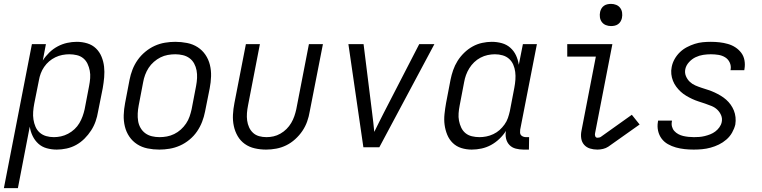

<svg xmlns="http://www.w3.org/2000/svg" viewBox="-47 -757 3917 987"><path d="M-27 210 117 -530H189L173 -446Q187 -468 206.5 -487Q226 -506 249.5 -518.5Q273 -531 298 -536.5Q323 -542 348 -542Q376 -542 402 -534Q428 -526 446.5 -508Q465 -490 475 -465.5Q485 -441 488 -414.5Q491 -388 488.5 -359.5Q486 -331 481 -303L457 -183Q453 -158 444.5 -133.5Q436 -109 421.5 -86.5Q407 -64 387.5 -44.5Q368 -25 344.5 -12Q321 1 295 6.5Q269 12 245 12Q218 12 193 5Q168 -2 150 -18.5Q132 -35 121 -57.5Q110 -80 106 -106L45 210ZM230 -52Q248 -52 266.5 -56Q285 -60 303 -69.5Q321 -79 336 -93Q351 -107 361 -124Q371 -141 377.5 -159Q384 -177 388 -195L411 -315Q415 -335 416.5 -355Q418 -375 414.5 -393.5Q411 -412 403 -429Q395 -446 381 -457.5Q367 -469 348 -473.5Q329 -478 309 -478Q292 -478 273.5 -474.5Q255 -471 237.5 -462.5Q220 -454 205.5 -441.5Q191 -429 180 -413Q169 -397 162.5 -379.5Q156 -362 153 -344L129 -224Q125 -203 123.5 -182.5Q122 -162 125 -142.5Q128 -123 135.5 -105.5Q143 -88 157 -75.5Q171 -63 190 -57.5Q209 -52 230 -52Z M772 12Q741 12 711.5 6Q682 0 658 -15.5Q634 -31 618 -54.5Q602 -78 595 -106.5Q588 -135 589 -165.5Q590 -196 596 -227L619 -347Q624 -373 634 -399Q644 -425 660.5 -448.5Q677 -472 700 -491Q723 -510 748.5 -521.5Q774 -533 801 -537.5Q828 -542 854 -542Q885 -542 915 -536Q945 -530 969 -514.5Q993 -499 1009 -475.5Q1025 -452 1032 -423.5Q1039 -395 1038 -364.5Q1037 -334 1031 -303L1007 -183Q1002 -157 992 -131Q982 -105 966 -81.5Q950 -58 927 -39Q904 -20 878 -8.5Q852 3 825 7.5Q798 12 772 12ZM773 -52Q792 -52 811 -55.5Q830 -59 848.5 -68Q867 -77 882.5 -91Q898 -105 909.5 -122Q921 -139 927.5 -158Q934 -177 938 -195L961 -315Q965 -336 966 -356Q967 -376 963.5 -395Q960 -414 951 -430.5Q942 -447 927 -458Q912 -469 893 -473.5Q874 -478 854 -478Q835 -478 815.5 -474.5Q796 -471 778 -462Q760 -453 744 -439Q728 -425 717 -408Q706 -391 699 -372Q692 -353 689 -335L666 -215Q662 -194 661 -174Q660 -154 663 -135Q666 -116 675.5 -99.5Q685 -83 700 -72Q715 -61 734 -56.5Q753 -52 773 -52Z M1321 12Q1291 12 1262.5 5.5Q1234 -1 1211.5 -17Q1189 -33 1175 -57Q1161 -81 1155 -109Q1149 -137 1150.5 -167Q1152 -197 1158 -227L1217 -530H1289L1228 -215Q1224 -195 1222.5 -175.5Q1221 -156 1223.5 -137.5Q1226 -119 1233.5 -102.5Q1241 -86 1254 -74Q1267 -62 1285 -57Q1303 -52 1323 -52Q1341 -52 1359 -56Q1377 -60 1394.5 -70Q1412 -80 1426 -94Q1440 -108 1450 -125Q1460 -142 1466 -159.5Q1472 -177 1476 -195L1541 -530H1613L1545 -183Q1541 -158 1532 -132.5Q1523 -107 1507.5 -84Q1492 -61 1470.5 -41.5Q1449 -22 1424.5 -10Q1400 2 1373.5 7Q1347 12 1321 12Z M1821 0 1744 -530H1822L1866 -177Q1869 -152 1872 -127.5Q1875 -103 1877 -79Q1889 -103 1901 -127.5Q1913 -152 1926 -177L2108 -530H2186L1903 0Z M2378 12Q2350 12 2324.5 4Q2299 -4 2280.5 -22Q2262 -40 2252 -64.5Q2242 -89 2238.5 -115.5Q2235 -142 2238 -170.5Q2241 -199 2246 -227L2269 -347Q2274 -372 2282.5 -396.5Q2291 -421 2305 -443.5Q2319 -466 2339 -485.5Q2359 -505 2382.5 -518Q2406 -531 2431.5 -536.5Q2457 -542 2481 -542Q2508 -542 2533 -535Q2558 -528 2576.5 -511.5Q2595 -495 2605.5 -472.5Q2616 -450 2620 -424L2641 -530H2713L2627 -90Q2626 -82 2626.5 -74.5Q2627 -67 2631.5 -62Q2636 -57 2643 -54.5Q2650 -52 2657 -52H2673L2672 12H2644Q2624 12 2604.5 7Q2585 2 2572 -11.5Q2559 -25 2554.5 -44.5Q2550 -64 2554 -84Q2540 -62 2520 -43Q2500 -24 2477 -11.5Q2454 1 2428.5 6.5Q2403 12 2378 12ZM2418 -52Q2435 -52 2453 -55.5Q2471 -59 2489 -67.5Q2507 -76 2521 -88.5Q2535 -101 2546.5 -117Q2558 -133 2564 -150.5Q2570 -168 2574 -186L2597 -306Q2601 -327 2602.5 -347.5Q2604 -368 2601.5 -387.5Q2599 -407 2591.5 -424.5Q2584 -442 2570 -454.5Q2556 -467 2537 -472.5Q2518 -478 2497 -478Q2479 -478 2460 -474Q2441 -470 2423 -460.5Q2405 -451 2390.5 -437Q2376 -423 2365.5 -406Q2355 -389 2348.5 -371Q2342 -353 2339 -335L2316 -215Q2312 -195 2310.5 -175Q2309 -155 2312.5 -136.5Q2316 -118 2324 -101Q2332 -84 2346 -72.5Q2360 -61 2379 -56.5Q2398 -52 2418 -52Z M3024 12Q3004 12 2986 6.5Q2968 1 2956 -12.5Q2944 -26 2941 -45Q2938 -64 2942 -84L3016 -466H2869V-530H3101L3012 -72Q3010 -64 3013 -56.5Q3016 -49 3024 -49Q3028 -49 3033 -50Q3038 -51 3041 -53L3201 -167L3241 -117L3080 -3Q3068 5 3053 8.5Q3038 12 3024 12ZM3094 -623Q3080 -623 3067.5 -628Q3055 -633 3047 -643.5Q3039 -654 3037 -668Q3035 -682 3038 -696Q3040 -705 3045 -713.5Q3050 -722 3058 -727.5Q3066 -733 3075.5 -735Q3085 -737 3094 -737Q3108 -737 3120.5 -732Q3133 -727 3141 -716.5Q3149 -706 3151 -692Q3153 -678 3150 -664Q3148 -655 3143 -646.5Q3138 -638 3130 -632.5Q3122 -627 3112.5 -625Q3103 -623 3094 -623Z M3519 12Q3495 12 3472 9.5Q3449 7 3427.5 1Q3406 -5 3386.5 -16Q3367 -27 3354 -44.5Q3341 -62 3336 -84.5Q3331 -107 3335 -130L3336 -137H3407V-133Q3404 -119 3407.5 -106Q3411 -93 3419.5 -83.5Q3428 -74 3440 -67.5Q3452 -61 3465 -58Q3478 -55 3492 -53.5Q3506 -52 3520 -52Q3534 -52 3547.5 -53Q3561 -54 3575.5 -57.5Q3590 -61 3604 -66.5Q3618 -72 3630 -81Q3642 -90 3651 -102.5Q3660 -115 3663 -129Q3667 -148 3660 -164.5Q3653 -181 3640.5 -193Q3628 -205 3611 -212Q3594 -219 3577.5 -224.5Q3561 -230 3544 -235.5Q3527 -241 3511 -248.5Q3495 -256 3480 -265Q3465 -274 3452.5 -285.5Q3440 -297 3429.5 -311Q3419 -325 3412.5 -341.5Q3406 -358 3404 -376Q3402 -394 3406 -413Q3410 -434 3421 -453.5Q3432 -473 3448 -488.5Q3464 -504 3484 -514.5Q3504 -525 3524.5 -531.5Q3545 -538 3565.5 -540Q3586 -542 3607 -542Q3630 -542 3652 -539.5Q3674 -537 3695 -531Q3716 -525 3733.5 -513.5Q3751 -502 3763.5 -485.5Q3776 -469 3780 -447Q3784 -425 3780 -402L3779 -396H3708L3709 -400Q3712 -419 3704 -436Q3696 -453 3680.5 -462.5Q3665 -472 3646 -475Q3627 -478 3607 -478Q3588 -478 3568 -475Q3548 -472 3529 -463Q3510 -454 3495 -437.5Q3480 -421 3476 -402Q3472 -383 3479 -366Q3486 -349 3498.5 -337Q3511 -325 3527 -318Q3543 -311 3560 -305.5Q3577 -300 3594 -294.5Q3611 -289 3627 -281.5Q3643 -274 3658 -265Q3673 -256 3686 -244.5Q3699 -233 3709 -219Q3719 -205 3725.5 -189Q3732 -173 3734 -154.5Q3736 -136 3733 -117Q3728 -96 3716.5 -75.5Q3705 -55 3687 -39.5Q3669 -24 3648.5 -14Q3628 -4 3606 2Q3584 8 3562.5 10Q3541 12 3519 12Z"/></svg>

Font: Lode Term
Style: Italic
Weight: 400
Italic angle: -11°
Monospace: yes
Designer: Belleve Invis
Foundry: Belleve Invis
Version: Version 29.2.0